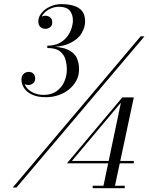

<svg xmlns="http://www.w3.org/2000/svg" viewBox="-20 -830 740 952"><path d="M43 100 677.5 -650H696.5L61.5 100ZM439.5 103V91H598.5V103ZM490.5 103 579.5 -321 336.5 -32H643.5V-20H311.5L586.5 -347H643.5L547.5 103ZM208.5 -348Q166 -348 139 -360.8Q112 -373.5 99.2 -393.5Q86.5 -413.5 86.5 -435Q86.5 -453.5 96.8 -463.5Q107 -473.5 122.5 -473.5Q136.5 -473.5 145.5 -464.8Q154.5 -456 154.5 -440Q154.5 -426 144.2 -417.2Q134 -408.5 120.5 -408.5Q108 -408.5 97.5 -416.2Q87 -424 87 -435H98.5Q98.5 -412.5 112 -395.5Q125.5 -378.5 148 -369Q170.5 -359.5 196.5 -359.5Q234.5 -359.5 260 -377.5Q285.5 -395.5 298.5 -424.5Q311.5 -453.5 311.5 -486Q311.5 -508.5 305.2 -533Q299 -557.5 278.2 -574.8Q257.5 -592 214.5 -592V-599.5Q279.5 -599.5 313.2 -585Q347 -570.5 359.5 -545Q372 -519.5 372 -486Q372 -455.5 358.5 -430.2Q345 -405 322 -386.5Q299 -368 269.5 -358Q240 -348 208.5 -348ZM214.5 -596V-603.5Q250 -603.5 274.5 -616.5Q299 -629.5 313.8 -649.5Q328.5 -669.5 335 -690.8Q341.5 -712 341.5 -728Q341.5 -759 325.5 -777.8Q309.5 -796.5 271.5 -796.5Q251 -796.5 230.2 -787.2Q209.5 -778 195.8 -761.5Q182 -745 182 -724H171Q171 -737.5 182.2 -744.8Q193.5 -752 205 -752Q218 -752 228.5 -744Q239 -736 239 -720Q239 -702 227.8 -694.5Q216.5 -687 205 -687Q191 -687 180.5 -696.2Q170 -705.5 170 -724Q170 -746 185.8 -765.5Q201.5 -785 227.8 -797.2Q254 -809.5 285 -809.5Q318.5 -809.5 345 -801.8Q371.5 -794 386.8 -775.5Q402 -757 402 -723.5Q402 -693.5 384 -664Q366 -634.5 325 -615.2Q284 -596 214.5 -596Z"/></svg>

Font: Bodoni Moda SC 11pt
Style: Italic
Weight: 400
Italic angle: -13°
Version: Version 2.005